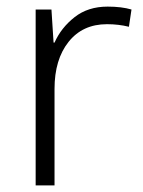

<svg xmlns="http://www.w3.org/2000/svg" viewBox="-20 -561 434 581"><path d="M305.7 -541Q348.1 -541 377.9 -532.2L370.1 -480Q338.9 -487.8 303.7 -487.8Q230 -487.8 187.5 -434.3Q145 -380.9 145 -292V0H87.9V-532.2H135.7L142.1 -432.1H145Q165 -477.1 205.6 -509Q246.1 -541 305.7 -541Z"/></svg>

Font: Nokora Light
Style: Regular
Weight: 300
Designer: Danh Hong
Version: Version 8.000; ttfautohint (v1.8.3)